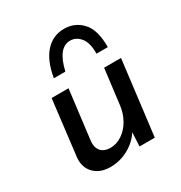

<svg xmlns="http://www.w3.org/2000/svg" viewBox="-163 -791 873 925"><g transform="rotate(-30 273.5 -328.5)"><path d="M492 -414 441 0H356L360 -77Q333 -35 286.5 -9.5Q240 16 186 16Q133 16 100.5 -13.5Q68 -43 68 -92Q68 -102 69 -107L106 -414H200L166 -139Q163 -105 179.5 -85Q196 -65 232 -64Q266 -64 297 -84.5Q328 -105 348.5 -141Q369 -177 374 -221L398 -414ZM463 -491H400Q401 -551 377.5 -580Q354 -609 321 -609Q254 -609 227 -491H163Q178 -581 220 -627Q262 -673 324 -673Q384 -673 424 -629.5Q464 -586 463 -491Z"/></g></svg>

Font: Josefin Sans
Style: Italic
Weight: 400
Italic angle: -7°
Designer: Santiago Orozco
Foundry: Typemade
Version: Version 2.000